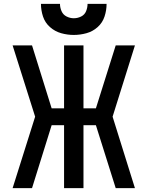

<svg xmlns="http://www.w3.org/2000/svg" viewBox="-20 -969 760 989"><path d="M45 0H145L246 -324H310V0H410V-324H474L576 0H675L560 -368L675 -735H576L474 -411H410V-735H310V-411H246L145 -735H45L161 -368ZM360 -789Q393 -789 425.5 -798Q458 -807 483 -829.5Q508 -852 518.5 -884Q529 -916 529 -949H431Q431 -930 423.5 -911.5Q416 -893 398 -884Q380 -875 360 -875Q341 -875 323 -884Q305 -893 297 -911.5Q289 -930 289 -949H191Q191 -916 201.5 -884Q212 -852 237.5 -829.5Q263 -807 295 -798Q327 -789 360 -789Z"/></svg>

Font: Iosevka Sparkle Medium
Style: Regular
Weight: 500
Designer: Belleve Invis
Foundry: Belleve Invis
Version: Version 4.5.0; ttfautohint (v1.8.3)